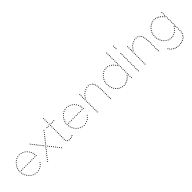

<svg xmlns="http://www.w3.org/2000/svg" viewBox="293 -2204 3895 3895"><g transform="rotate(-45 2240.5 -256.0)"><path d="M296 -504Q286 -504 286 -514Q286 -524 296 -524Q306 -524 306 -514Q306 -504 296 -504ZM342 -497Q332 -497 332 -507Q332 -517 342 -517Q352 -517 352 -507Q352 -497 342 -497ZM382 -484Q372 -484 372 -494Q372 -504 382 -504Q392 -504 392 -494Q392 -484 382 -484ZM421 -461Q411 -461 411 -471Q411 -481 421 -481Q431 -481 431 -471Q431 -461 421 -461ZM453 -433Q443 -433 443 -443Q443 -453 453 -453Q463 -453 463 -443Q463 -433 453 -433ZM502 -364Q492 -364 492 -374Q492 -384 502 -384Q512 -384 512 -374Q512 -364 502 -364ZM517 -327Q507 -327 507 -337Q507 -347 517 -347Q527 -347 527 -337Q527 -327 517 -327ZM529 -250Q519 -250 519 -260Q519 -270 529 -270Q539 -270 539 -260Q539 -250 529 -250ZM481 -399Q471 -399 471 -409Q471 -419 481 -419Q491 -419 491 -409Q491 -399 481 -399ZM524 -289Q514 -289 514 -299Q514 -309 524 -309Q534 -309 534 -299Q534 -289 524 -289ZM249 -497Q239 -497 239 -507Q239 -517 249 -517Q259 -517 259 -507Q259 -497 249 -497ZM209 -484Q199 -484 199 -494Q199 -504 209 -504Q219 -504 219 -494Q219 -484 209 -484ZM170 -461Q160 -461 160 -471Q160 -481 170 -481Q180 -481 180 -471Q180 -461 170 -461ZM138 -433Q128 -433 128 -443Q128 -453 138 -453Q148 -453 148 -443Q148 -433 138 -433ZM89 -364Q79 -364 79 -374Q79 -384 89 -384Q99 -384 99 -374Q99 -364 89 -364ZM74 -327Q64 -327 64 -337Q64 -347 74 -347Q84 -347 84 -337Q84 -327 74 -327ZM62 -250Q52 -250 52 -260Q52 -270 62 -270Q72 -270 72 -260Q72 -250 62 -250ZM110 -399Q100 -399 100 -409Q100 -419 110 -419Q120 -419 120 -409Q120 -399 110 -399ZM66 -290Q56 -290 56 -300Q56 -310 66 -310Q76 -310 76 -300Q76 -290 66 -290ZM296 -15Q306 -15 306 -5Q306 5 296 5Q286 5 286 -5Q286 -15 296 -15ZM343 -20Q353 -20 353 -10Q353 0 343 0Q333 0 333 -10Q333 -20 343 -20ZM387 -34Q397 -34 397 -24Q397 -14 387 -14Q377 -14 377 -24Q377 -34 387 -34ZM425 -55Q435 -55 435 -45Q435 -35 425 -35Q415 -35 415 -45Q415 -55 425 -55ZM457 -83Q467 -83 467 -73Q467 -63 457 -63Q447 -63 447 -73Q447 -83 457 -83ZM485 -117Q495 -117 495 -107Q495 -97 485 -97Q475 -97 475 -107Q475 -117 485 -117ZM248 -22Q258 -22 258 -12Q258 -2 248 -2Q238 -2 238 -12Q238 -22 248 -22ZM209 -37Q219 -37 219 -27Q219 -17 209 -17Q199 -17 199 -27Q199 -37 209 -37ZM170 -60Q180 -60 180 -50Q180 -40 170 -40Q160 -40 160 -50Q160 -60 170 -60ZM138 -88Q148 -88 148 -78Q148 -68 138 -68Q128 -68 128 -78Q128 -88 138 -88ZM89 -157Q99 -157 99 -147Q99 -137 89 -137Q79 -137 79 -147Q79 -157 89 -157ZM74 -194Q84 -194 84 -184Q84 -174 74 -174Q64 -174 64 -184Q64 -194 74 -194ZM110 -122Q120 -122 120 -112Q120 -102 110 -102Q100 -102 100 -112Q100 -122 110 -122ZM66 -231Q76 -231 76 -221Q76 -211 66 -211Q56 -211 56 -221Q56 -231 66 -231ZM490 -250Q480 -250 480 -260Q480 -270 490 -270Q500 -270 500 -260Q500 -250 490 -250ZM445 -250Q435 -250 435 -260Q435 -270 445 -270Q455 -270 455 -260Q455 -250 445 -250ZM404 -250Q394 -250 394 -260Q394 -270 404 -270Q414 -270 414 -260Q414 -250 404 -250ZM364 -250Q354 -250 354 -260Q354 -270 364 -270Q374 -270 374 -260Q374 -250 364 -250ZM322 -250Q312 -250 312 -260Q312 -270 322 -270Q332 -270 332 -260Q332 -250 322 -250ZM279 -250Q269 -250 269 -260Q269 -270 279 -270Q289 -270 289 -260Q289 -250 279 -250ZM233 -250Q223 -250 223 -260Q223 -270 233 -270Q243 -270 243 -260Q243 -250 233 -250ZM188 -250Q178 -250 178 -260Q178 -270 188 -270Q198 -270 198 -260Q198 -250 188 -250ZM144 -250Q134 -250 134 -260Q134 -270 144 -270Q154 -270 154 -260Q154 -250 144 -250ZM103 -250Q93 -250 93 -260Q93 -270 103 -270Q113 -270 113 -260Q113 -250 103 -250Z M631 -467Q621 -467 621 -477Q621 -487 631 -487Q641 -487 641 -477Q641 -467 631 -467ZM658 -434Q648 -434 648 -444Q648 -454 658 -454Q668 -454 668 -444Q668 -434 658 -434ZM682 -403Q672 -403 672 -413Q672 -423 682 -423Q692 -423 692 -413Q692 -403 682 -403ZM607 -500Q597 -500 597 -510Q597 -520 607 -520Q617 -520 617 -510Q617 -500 607 -500ZM705 -373Q695 -373 695 -383Q695 -393 705 -393Q715 -393 715 -383Q715 -373 705 -373ZM731 -342Q721 -342 721 -352Q721 -362 731 -362Q741 -362 741 -352Q741 -342 731 -342ZM757 -310Q747 -310 747 -320Q747 -330 757 -330Q767 -330 767 -320Q767 -310 757 -310ZM778 -280Q768 -280 768 -290Q768 -300 778 -300Q788 -300 788 -290Q788 -280 778 -280ZM802 -249Q792 -249 792 -259Q792 -269 802 -269Q812 -269 812 -259Q812 -249 802 -249ZM977 -467Q967 -467 967 -477Q967 -487 977 -487Q987 -487 987 -477Q987 -467 977 -467ZM950 -434Q940 -434 940 -444Q940 -454 950 -454Q960 -454 960 -444Q960 -434 950 -434ZM926 -403Q916 -403 916 -413Q916 -423 926 -423Q936 -423 936 -413Q936 -403 926 -403ZM1001 -500Q991 -500 991 -510Q991 -520 1001 -520Q1011 -520 1011 -510Q1011 -500 1001 -500ZM903 -373Q893 -373 893 -383Q893 -393 903 -393Q913 -393 913 -383Q913 -373 903 -373ZM877 -342Q867 -342 867 -352Q867 -362 877 -362Q887 -362 887 -352Q887 -342 877 -342ZM851 -310Q841 -310 841 -320Q841 -330 851 -330Q861 -330 861 -320Q861 -310 851 -310ZM830 -280Q820 -280 820 -290Q820 -300 830 -300Q840 -300 840 -290Q840 -280 830 -280ZM631 -53Q641 -53 641 -43Q641 -33 631 -33Q621 -33 621 -43Q621 -53 631 -53ZM658 -86Q668 -86 668 -76Q668 -66 658 -66Q648 -66 648 -76Q648 -86 658 -86ZM682 -117Q692 -117 692 -107Q692 -97 682 -97Q672 -97 672 -107Q672 -117 682 -117ZM607 -20Q617 -20 617 -10Q617 0 607 0Q597 0 597 -10Q597 -20 607 -20ZM705 -147Q715 -147 715 -137Q715 -127 705 -127Q695 -127 695 -137Q695 -147 705 -147ZM731 -178Q741 -178 741 -168Q741 -158 731 -158Q721 -158 721 -168Q721 -178 731 -178ZM757 -210Q767 -210 767 -200Q767 -190 757 -190Q747 -190 747 -200Q747 -210 757 -210ZM778 -240Q788 -240 788 -230Q788 -220 778 -220Q768 -220 768 -230Q768 -240 778 -240ZM977 -53Q987 -53 987 -43Q987 -33 977 -33Q967 -33 967 -43Q967 -53 977 -53ZM950 -86Q960 -86 960 -76Q960 -66 950 -66Q940 -66 940 -76Q940 -86 950 -86ZM926 -117Q936 -117 936 -107Q936 -97 926 -97Q916 -97 916 -107Q916 -117 926 -117ZM1001 -20Q1011 -20 1011 -10Q1011 0 1001 0Q991 0 991 -10Q991 -20 1001 -20ZM903 -147Q913 -147 913 -137Q913 -127 903 -127Q893 -127 893 -137Q893 -147 903 -147ZM877 -178Q887 -178 887 -168Q887 -158 877 -158Q867 -158 867 -168Q867 -178 877 -178ZM851 -210Q861 -210 861 -200Q861 -190 851 -190Q841 -190 841 -200Q841 -210 851 -210ZM830 -240Q840 -240 840 -230Q840 -220 830 -220Q820 -220 820 -230Q820 -240 830 -240Z M1298 -10Q1288 -10 1288 -20Q1288 -30 1298 -30Q1308 -30 1308 -20Q1308 -10 1298 -10ZM1165 -241Q1155 -241 1155 -251Q1155 -261 1165 -261Q1175 -261 1175 -251Q1175 -241 1165 -241ZM1165 -201Q1155 -201 1155 -211Q1155 -221 1165 -221Q1175 -221 1175 -211Q1175 -201 1165 -201ZM1165 -161Q1155 -161 1155 -171Q1155 -181 1165 -181Q1175 -181 1175 -171Q1175 -161 1165 -161ZM1165 -121Q1155 -121 1155 -131Q1155 -141 1165 -141Q1175 -141 1175 -131Q1175 -121 1165 -121ZM1165 -81Q1155 -81 1155 -91Q1155 -101 1165 -101Q1175 -101 1175 -91Q1175 -81 1165 -81ZM1171 -43Q1161 -43 1161 -53Q1161 -63 1171 -63Q1181 -63 1181 -53Q1181 -43 1171 -43ZM1193 -14Q1183 -14 1183 -24Q1183 -34 1193 -34Q1203 -34 1203 -24Q1203 -14 1193 -14ZM1165 -557Q1155 -557 1155 -567Q1155 -577 1165 -577Q1175 -577 1175 -567Q1175 -557 1165 -557ZM1165 -515Q1155 -515 1155 -525Q1155 -535 1165 -535Q1175 -535 1175 -525Q1175 -515 1165 -515ZM1165 -477Q1155 -477 1155 -487Q1155 -497 1165 -497Q1175 -497 1175 -487Q1175 -477 1165 -477ZM1165 -397Q1155 -397 1155 -407Q1155 -417 1165 -417Q1175 -417 1175 -407Q1175 -397 1165 -397ZM1165 -360Q1155 -360 1155 -370Q1155 -380 1165 -380Q1175 -380 1175 -370Q1175 -360 1165 -360ZM1165 -320Q1155 -320 1155 -330Q1155 -340 1165 -340Q1175 -340 1175 -330Q1175 -320 1165 -320ZM1165 -280Q1155 -280 1155 -290Q1155 -300 1165 -300Q1175 -300 1175 -290Q1175 -280 1165 -280ZM1165 -673Q1155 -673 1155 -683Q1155 -693 1165 -693Q1175 -693 1175 -683Q1175 -673 1165 -673ZM1165 -635Q1155 -635 1155 -645Q1155 -655 1165 -655Q1175 -655 1175 -645Q1175 -635 1165 -635ZM1165 -597Q1155 -597 1155 -607Q1155 -617 1165 -617Q1175 -617 1175 -607Q1175 -597 1165 -597ZM1165 -437Q1155 -437 1155 -447Q1155 -457 1165 -457Q1175 -457 1175 -447Q1175 -437 1165 -437ZM1227 -1Q1217 -1 1217 -11Q1217 -21 1227 -21Q1237 -21 1237 -11Q1237 -1 1227 -1ZM1263 -1Q1253 -1 1253 -11Q1253 -21 1263 -21Q1273 -21 1273 -11Q1273 -1 1263 -1ZM1330 -24Q1320 -24 1320 -34Q1320 -44 1330 -44Q1340 -44 1340 -34Q1340 -24 1330 -24ZM1122 -497Q1112 -497 1112 -507Q1112 -517 1122 -517Q1132 -517 1132 -507Q1132 -497 1122 -497ZM1085 -497Q1075 -497 1075 -507Q1075 -517 1085 -517Q1095 -517 1095 -507Q1095 -497 1085 -497ZM1203 -497Q1193 -497 1193 -507Q1193 -517 1203 -517Q1213 -517 1213 -507Q1213 -497 1203 -497ZM1241 -497Q1231 -497 1231 -507Q1231 -517 1241 -517Q1251 -517 1251 -507Q1251 -497 1241 -497ZM1281 -497Q1271 -497 1271 -507Q1271 -517 1281 -517Q1291 -517 1291 -507Q1291 -497 1281 -497Z M1649 -504Q1639 -504 1639 -514Q1639 -524 1649 -524Q1659 -524 1659 -514Q1659 -504 1649 -504ZM1695 -497Q1685 -497 1685 -507Q1685 -517 1695 -517Q1705 -517 1705 -507Q1705 -497 1695 -497ZM1735 -484Q1725 -484 1725 -494Q1725 -504 1735 -504Q1745 -504 1745 -494Q1745 -484 1735 -484ZM1774 -461Q1764 -461 1764 -471Q1764 -481 1774 -481Q1784 -481 1784 -471Q1784 -461 1774 -461ZM1806 -433Q1796 -433 1796 -443Q1796 -453 1806 -453Q1816 -453 1816 -443Q1816 -433 1806 -433ZM1855 -364Q1845 -364 1845 -374Q1845 -384 1855 -384Q1865 -384 1865 -374Q1865 -364 1855 -364ZM1870 -327Q1860 -327 1860 -337Q1860 -347 1870 -347Q1880 -347 1880 -337Q1880 -327 1870 -327ZM1882 -250Q1872 -250 1872 -260Q1872 -270 1882 -270Q1892 -270 1892 -260Q1892 -250 1882 -250ZM1834 -399Q1824 -399 1824 -409Q1824 -419 1834 -419Q1844 -419 1844 -409Q1844 -399 1834 -399ZM1877 -289Q1867 -289 1867 -299Q1867 -309 1877 -309Q1887 -309 1887 -299Q1887 -289 1877 -289ZM1602 -497Q1592 -497 1592 -507Q1592 -517 1602 -517Q1612 -517 1612 -507Q1612 -497 1602 -497ZM1562 -484Q1552 -484 1552 -494Q1552 -504 1562 -504Q1572 -504 1572 -494Q1572 -484 1562 -484ZM1523 -461Q1513 -461 1513 -471Q1513 -481 1523 -481Q1533 -481 1533 -471Q1533 -461 1523 -461ZM1491 -433Q1481 -433 1481 -443Q1481 -453 1491 -453Q1501 -453 1501 -443Q1501 -433 1491 -433ZM1442 -364Q1432 -364 1432 -374Q1432 -384 1442 -384Q1452 -384 1452 -374Q1452 -364 1442 -364ZM1427 -327Q1417 -327 1417 -337Q1417 -347 1427 -347Q1437 -347 1437 -337Q1437 -327 1427 -327ZM1415 -250Q1405 -250 1405 -260Q1405 -270 1415 -270Q1425 -270 1425 -260Q1425 -250 1415 -250ZM1463 -399Q1453 -399 1453 -409Q1453 -419 1463 -419Q1473 -419 1473 -409Q1473 -399 1463 -399ZM1419 -290Q1409 -290 1409 -300Q1409 -310 1419 -310Q1429 -310 1429 -300Q1429 -290 1419 -290ZM1649 -15Q1659 -15 1659 -5Q1659 5 1649 5Q1639 5 1639 -5Q1639 -15 1649 -15ZM1696 -20Q1706 -20 1706 -10Q1706 0 1696 0Q1686 0 1686 -10Q1686 -20 1696 -20ZM1740 -34Q1750 -34 1750 -24Q1750 -14 1740 -14Q1730 -14 1730 -24Q1730 -34 1740 -34ZM1778 -55Q1788 -55 1788 -45Q1788 -35 1778 -35Q1768 -35 1768 -45Q1768 -55 1778 -55ZM1810 -83Q1820 -83 1820 -73Q1820 -63 1810 -63Q1800 -63 1800 -73Q1800 -83 1810 -83ZM1838 -117Q1848 -117 1848 -107Q1848 -97 1838 -97Q1828 -97 1828 -107Q1828 -117 1838 -117ZM1601 -22Q1611 -22 1611 -12Q1611 -2 1601 -2Q1591 -2 1591 -12Q1591 -22 1601 -22ZM1562 -37Q1572 -37 1572 -27Q1572 -17 1562 -17Q1552 -17 1552 -27Q1552 -37 1562 -37ZM1523 -60Q1533 -60 1533 -50Q1533 -40 1523 -40Q1513 -40 1513 -50Q1513 -60 1523 -60ZM1491 -88Q1501 -88 1501 -78Q1501 -68 1491 -68Q1481 -68 1481 -78Q1481 -88 1491 -88ZM1442 -157Q1452 -157 1452 -147Q1452 -137 1442 -137Q1432 -137 1432 -147Q1432 -157 1442 -157ZM1427 -194Q1437 -194 1437 -184Q1437 -174 1427 -174Q1417 -174 1417 -184Q1417 -194 1427 -194ZM1463 -122Q1473 -122 1473 -112Q1473 -102 1463 -102Q1453 -102 1453 -112Q1453 -122 1463 -122ZM1419 -231Q1429 -231 1429 -221Q1429 -211 1419 -211Q1409 -211 1409 -221Q1409 -231 1419 -231ZM1843 -250Q1833 -250 1833 -260Q1833 -270 1843 -270Q1853 -270 1853 -260Q1853 -250 1843 -250ZM1798 -250Q1788 -250 1788 -260Q1788 -270 1798 -270Q1808 -270 1808 -260Q1808 -250 1798 -250ZM1757 -250Q1747 -250 1747 -260Q1747 -270 1757 -270Q1767 -270 1767 -260Q1767 -250 1757 -250ZM1717 -250Q1707 -250 1707 -260Q1707 -270 1717 -270Q1727 -270 1727 -260Q1727 -250 1717 -250ZM1675 -250Q1665 -250 1665 -260Q1665 -270 1675 -270Q1685 -270 1685 -260Q1685 -250 1675 -250ZM1632 -250Q1622 -250 1622 -260Q1622 -270 1632 -270Q1642 -270 1642 -260Q1642 -250 1632 -250ZM1586 -250Q1576 -250 1576 -260Q1576 -270 1586 -270Q1596 -270 1596 -260Q1596 -250 1586 -250ZM1541 -250Q1531 -250 1531 -260Q1531 -270 1541 -270Q1551 -270 1551 -260Q1551 -250 1541 -250ZM1497 -250Q1487 -250 1487 -260Q1487 -270 1497 -270Q1507 -270 1507 -260Q1507 -250 1497 -250ZM1456 -250Q1446 -250 1446 -260Q1446 -270 1456 -270Q1466 -270 1466 -260Q1466 -250 1456 -250Z M2030 -231Q2020 -231 2020 -241Q2020 -251 2030 -251Q2040 -251 2040 -241Q2040 -231 2030 -231ZM2030 -191Q2020 -191 2020 -201Q2020 -211 2030 -211Q2040 -211 2040 -201Q2040 -191 2030 -191ZM2030 -151Q2020 -151 2020 -161Q2020 -171 2030 -171Q2040 -171 2040 -161Q2040 -151 2030 -151ZM2030 -113Q2020 -113 2020 -123Q2020 -133 2030 -133Q2040 -133 2040 -123Q2040 -113 2030 -113ZM2030 -71Q2020 -71 2020 -81Q2020 -91 2030 -91Q2040 -91 2040 -81Q2040 -71 2030 -71ZM2030 -35Q2020 -35 2020 -45Q2020 -55 2030 -55Q2040 -55 2040 -45Q2040 -35 2030 -35ZM2030 0Q2020 0 2020 -10Q2020 -20 2030 -20Q2040 -20 2040 -10Q2040 0 2030 0ZM2030 -500Q2020 -500 2020 -510Q2020 -520 2030 -520Q2040 -520 2040 -510Q2040 -500 2030 -500ZM2030 -387Q2020 -387 2020 -397Q2020 -407 2030 -407Q2040 -407 2040 -397Q2040 -387 2030 -387ZM2030 -350Q2020 -350 2020 -360Q2020 -370 2030 -370Q2040 -370 2040 -360Q2040 -350 2030 -350ZM2030 -312Q2020 -312 2020 -322Q2020 -332 2030 -332Q2040 -332 2040 -322Q2040 -312 2030 -312ZM2030 -272Q2020 -272 2020 -282Q2020 -292 2030 -292Q2040 -292 2040 -282Q2040 -272 2030 -272ZM2030 -423Q2020 -423 2020 -433Q2020 -443 2030 -443Q2040 -443 2040 -433Q2040 -423 2030 -423ZM2030 -463Q2020 -463 2020 -473Q2020 -483 2030 -483Q2040 -483 2040 -473Q2040 -463 2030 -463ZM2411 -231Q2401 -231 2401 -241Q2401 -251 2411 -251Q2421 -251 2421 -241Q2421 -231 2411 -231ZM2411 -191Q2401 -191 2401 -201Q2401 -211 2411 -211Q2421 -211 2421 -201Q2421 -191 2411 -191ZM2411 -151Q2401 -151 2401 -161Q2401 -171 2411 -171Q2421 -171 2421 -161Q2421 -151 2411 -151ZM2411 -113Q2401 -113 2401 -123Q2401 -133 2411 -133Q2421 -133 2421 -123Q2421 -113 2411 -113ZM2411 -71Q2401 -71 2401 -81Q2401 -91 2411 -91Q2421 -91 2421 -81Q2421 -71 2411 -71ZM2411 -35Q2401 -35 2401 -45Q2401 -55 2411 -55Q2421 -55 2421 -45Q2421 -35 2411 -35ZM2411 0Q2401 0 2401 -10Q2401 -20 2411 -20Q2421 -20 2421 -10Q2421 0 2411 0ZM2230 -499Q2220 -499 2220 -509Q2220 -519 2230 -519Q2240 -519 2240 -509Q2240 -499 2230 -499ZM2275 -503Q2265 -503 2265 -513Q2265 -523 2275 -523Q2285 -523 2285 -513Q2285 -503 2275 -503ZM2318 -494Q2308 -494 2308 -504Q2308 -514 2318 -514Q2328 -514 2328 -504Q2328 -494 2318 -494ZM2357 -471Q2347 -471 2347 -481Q2347 -491 2357 -491Q2367 -491 2367 -481Q2367 -471 2357 -471ZM2379 -443Q2369 -443 2369 -453Q2369 -463 2379 -463Q2389 -463 2389 -453Q2389 -443 2379 -443ZM2401 -374Q2391 -374 2391 -384Q2391 -394 2401 -394Q2411 -394 2411 -384Q2411 -374 2401 -374ZM2406 -337Q2396 -337 2396 -347Q2396 -357 2406 -357Q2416 -357 2416 -347Q2416 -337 2406 -337ZM2393 -409Q2383 -409 2383 -419Q2383 -429 2393 -429Q2403 -429 2403 -419Q2403 -409 2393 -409ZM2411 -299Q2401 -299 2401 -309Q2401 -319 2411 -319Q2421 -319 2421 -309Q2421 -299 2411 -299ZM2187 -484Q2177 -484 2177 -494Q2177 -504 2187 -504Q2197 -504 2197 -494Q2197 -484 2187 -484ZM2411 -268Q2401 -268 2401 -278Q2401 -288 2411 -288Q2421 -288 2421 -278Q2421 -268 2411 -268ZM2148 -466Q2138 -466 2138 -476Q2138 -486 2148 -486Q2158 -486 2158 -476Q2158 -466 2148 -466ZM2114 -440Q2104 -440 2104 -450Q2104 -460 2114 -460Q2124 -460 2124 -450Q2124 -440 2114 -440ZM2086 -408Q2076 -408 2076 -418Q2076 -428 2086 -428Q2096 -428 2096 -418Q2096 -408 2086 -408ZM2061 -373Q2051 -373 2051 -383Q2051 -393 2061 -393Q2071 -393 2071 -383Q2071 -373 2061 -373Z M2868 -486Q2858 -486 2858 -496Q2858 -506 2868 -506Q2878 -506 2878 -496Q2878 -486 2868 -486ZM2828 -500Q2818 -500 2818 -510Q2818 -520 2828 -520Q2838 -520 2838 -510Q2838 -500 2828 -500ZM2788 -504Q2778 -504 2778 -514Q2778 -524 2788 -524Q2798 -524 2798 -514Q2798 -504 2788 -504ZM2748 -499Q2738 -499 2738 -509Q2738 -519 2748 -519Q2758 -519 2758 -509Q2758 -499 2748 -499ZM2708 -486Q2698 -486 2698 -496Q2698 -506 2708 -506Q2718 -506 2718 -496Q2718 -486 2708 -486ZM2903 -466Q2893 -466 2893 -476Q2893 -486 2903 -486Q2913 -486 2913 -476Q2913 -466 2903 -466ZM2670 -464Q2660 -464 2660 -474Q2660 -484 2670 -484Q2680 -484 2680 -474Q2680 -464 2670 -464ZM2933 -442Q2923 -442 2923 -452Q2923 -462 2933 -462Q2943 -462 2943 -452Q2943 -442 2933 -442ZM2637 -435Q2627 -435 2627 -445Q2627 -455 2637 -455Q2647 -455 2647 -445Q2647 -435 2637 -435ZM2591 -368Q2581 -368 2581 -378Q2581 -388 2591 -388Q2601 -388 2601 -378Q2601 -368 2591 -368ZM2577 -332Q2567 -332 2567 -342Q2567 -352 2577 -352Q2587 -352 2587 -342Q2587 -332 2577 -332ZM2564 -256Q2554 -256 2554 -266Q2554 -276 2564 -276Q2574 -276 2574 -266Q2574 -256 2564 -256ZM2566 -216Q2556 -216 2556 -226Q2556 -236 2566 -236Q2576 -236 2576 -226Q2576 -216 2566 -216ZM2573 -180Q2563 -180 2563 -190Q2563 -200 2573 -200Q2583 -200 2583 -190Q2583 -180 2573 -180ZM2586 -142Q2576 -142 2576 -152Q2576 -162 2586 -162Q2596 -162 2596 -152Q2596 -142 2586 -142ZM2604 -107Q2594 -107 2594 -117Q2594 -127 2604 -127Q2614 -127 2614 -117Q2614 -107 2604 -107ZM2959 -69Q2949 -69 2949 -79Q2949 -89 2959 -89Q2969 -89 2969 -79Q2969 -69 2959 -69ZM2626 -76Q2616 -76 2616 -86Q2616 -96 2626 -96Q2636 -96 2636 -86Q2636 -76 2626 -76ZM2901 -23Q2891 -23 2891 -33Q2891 -43 2901 -43Q2911 -43 2911 -33Q2911 -23 2901 -23ZM2868 -10Q2858 -10 2858 -20Q2858 -30 2868 -30Q2878 -30 2878 -20Q2878 -10 2868 -10ZM2717 -10Q2707 -10 2707 -20Q2707 -30 2717 -30Q2727 -30 2727 -20Q2727 -10 2717 -10ZM2683 -27Q2673 -27 2673 -37Q2673 -47 2683 -47Q2693 -47 2693 -37Q2693 -27 2683 -27ZM3012 -241Q3002 -241 3002 -251Q3002 -261 3012 -261Q3022 -261 3022 -251Q3022 -241 3012 -241ZM3012 -201Q3002 -201 3002 -211Q3002 -221 3012 -221Q3022 -221 3022 -211Q3022 -201 3012 -201ZM3012 -161Q3002 -161 3002 -171Q3002 -181 3012 -181Q3022 -181 3022 -171Q3022 -161 3012 -161ZM3012 -121Q3002 -121 3002 -131Q3002 -141 3012 -141Q3022 -141 3022 -131Q3022 -121 3012 -121ZM3012 -81Q3002 -81 3002 -91Q3002 -101 3012 -101Q3022 -101 3022 -91Q3022 -81 3012 -81ZM3012 -41Q3002 -41 3002 -51Q3002 -61 3012 -61Q3022 -61 3022 -51Q3022 -41 3012 -41ZM3012 -1Q3002 -1 3002 -11Q3002 -21 3012 -21Q3022 -21 3022 -11Q3022 -1 3012 -1ZM3012 -559Q3002 -559 3002 -569Q3002 -579 3012 -579Q3022 -579 3022 -569Q3022 -559 3012 -559ZM3012 -520Q3002 -520 3002 -530Q3002 -540 3012 -540Q3022 -540 3022 -530Q3022 -520 3012 -520ZM3012 -477Q3002 -477 3002 -487Q3002 -497 3012 -497Q3022 -497 3022 -487Q3022 -477 3012 -477ZM3012 -397Q3002 -397 3002 -407Q3002 -417 3012 -417Q3022 -417 3022 -407Q3022 -397 3012 -397ZM3012 -360Q3002 -360 3002 -370Q3002 -380 3012 -380Q3022 -380 3022 -370Q3022 -360 3012 -360ZM3012 -320Q3002 -320 3002 -330Q3002 -340 3012 -340Q3022 -340 3022 -330Q3022 -320 3012 -320ZM3012 -280Q3002 -280 3002 -290Q3002 -300 3012 -300Q3022 -300 3022 -290Q3022 -280 3012 -280ZM3012 -710Q3002 -710 3002 -720Q3002 -730 3012 -730Q3022 -730 3022 -720Q3022 -710 3012 -710ZM3012 -673Q3002 -673 3002 -683Q3002 -693 3012 -693Q3022 -693 3022 -683Q3022 -673 3012 -673ZM3012 -635Q3002 -635 3002 -645Q3002 -655 3012 -655Q3022 -655 3022 -645Q3022 -635 3012 -635ZM3012 -599Q3002 -599 3002 -609Q3002 -619 3012 -619Q3022 -619 3022 -609Q3022 -599 3012 -599ZM3012 -437Q3002 -437 3002 -447Q3002 -457 3012 -457Q3022 -457 3022 -447Q3022 -437 3012 -437ZM2609 -402Q2599 -402 2599 -412Q2599 -422 2609 -422Q2619 -422 2619 -412Q2619 -402 2609 -402ZM2568 -295Q2558 -295 2558 -305Q2558 -315 2568 -315Q2578 -315 2578 -305Q2578 -295 2568 -295ZM2959 -411Q2949 -411 2949 -421Q2949 -431 2959 -431Q2969 -431 2969 -421Q2969 -411 2959 -411ZM2984 -380Q2974 -380 2974 -390Q2974 -400 2984 -400Q2994 -400 2994 -390Q2994 -380 2984 -380ZM2983 -98Q2973 -98 2973 -108Q2973 -118 2983 -118Q2993 -118 2993 -108Q2993 -98 2983 -98ZM2796 6Q2786 6 2786 -4Q2786 -14 2796 -14Q2806 -14 2806 -4Q2806 6 2796 6ZM2834 2Q2824 2 2824 -8Q2824 -18 2834 -18Q2844 -18 2844 -8Q2844 2 2834 2ZM2930 -44Q2920 -44 2920 -54Q2920 -64 2930 -64Q2940 -64 2940 -54Q2940 -44 2930 -44ZM2756 2Q2746 2 2746 -8Q2746 -18 2756 -18Q2766 -18 2766 -8Q2766 2 2756 2ZM2652 -49Q2642 -49 2642 -59Q2642 -69 2652 -69Q2662 -69 2662 -59Q2662 -49 2652 -49Z M3208 -231Q3198 -231 3198 -241Q3198 -251 3208 -251Q3218 -251 3218 -241Q3218 -231 3208 -231ZM3208 -191Q3198 -191 3198 -201Q3198 -211 3208 -211Q3218 -211 3218 -201Q3218 -191 3208 -191ZM3208 -151Q3198 -151 3198 -161Q3198 -171 3208 -171Q3218 -171 3218 -161Q3218 -151 3208 -151ZM3208 -113Q3198 -113 3198 -123Q3198 -133 3208 -133Q3218 -133 3218 -123Q3218 -113 3208 -113ZM3208 -71Q3198 -71 3198 -81Q3198 -91 3208 -91Q3218 -91 3218 -81Q3218 -71 3208 -71ZM3208 -35Q3198 -35 3198 -45Q3198 -55 3208 -55Q3218 -55 3218 -45Q3218 -35 3208 -35ZM3208 0Q3198 0 3198 -10Q3198 -20 3208 -20Q3218 -20 3218 -10Q3218 0 3208 0ZM3208 -500Q3198 -500 3198 -510Q3198 -520 3208 -520Q3218 -520 3218 -510Q3218 -500 3208 -500ZM3208 -387Q3198 -387 3198 -397Q3198 -407 3208 -407Q3218 -407 3218 -397Q3218 -387 3208 -387ZM3208 -350Q3198 -350 3198 -360Q3198 -370 3208 -370Q3218 -370 3218 -360Q3218 -350 3208 -350ZM3208 -312Q3198 -312 3198 -322Q3198 -332 3208 -332Q3218 -332 3218 -322Q3218 -312 3208 -312ZM3208 -272Q3198 -272 3198 -282Q3198 -292 3208 -292Q3218 -292 3218 -282Q3218 -272 3208 -272ZM3208 -423Q3198 -423 3198 -433Q3198 -443 3208 -443Q3218 -443 3218 -433Q3218 -423 3208 -423ZM3208 -463Q3198 -463 3198 -473Q3198 -483 3208 -483Q3218 -483 3218 -473Q3218 -463 3208 -463ZM3208 -710Q3198 -710 3198 -720Q3198 -730 3208 -730Q3218 -730 3218 -720Q3218 -710 3208 -710ZM3208 -638Q3198 -638 3198 -648Q3198 -658 3208 -658Q3218 -658 3218 -648Q3218 -638 3208 -638ZM3208 -673Q3198 -673 3198 -683Q3198 -693 3208 -693Q3218 -693 3218 -683Q3218 -673 3208 -673Z M3402 -231Q3392 -231 3392 -241Q3392 -251 3402 -251Q3412 -251 3412 -241Q3412 -231 3402 -231ZM3402 -191Q3392 -191 3392 -201Q3392 -211 3402 -211Q3412 -211 3412 -201Q3412 -191 3402 -191ZM3402 -151Q3392 -151 3392 -161Q3392 -171 3402 -171Q3412 -171 3412 -161Q3412 -151 3402 -151ZM3402 -113Q3392 -113 3392 -123Q3392 -133 3402 -133Q3412 -133 3412 -123Q3412 -113 3402 -113ZM3402 -71Q3392 -71 3392 -81Q3392 -91 3402 -91Q3412 -91 3412 -81Q3412 -71 3402 -71ZM3402 -35Q3392 -35 3392 -45Q3392 -55 3402 -55Q3412 -55 3412 -45Q3412 -35 3402 -35ZM3402 0Q3392 0 3392 -10Q3392 -20 3402 -20Q3412 -20 3412 -10Q3412 0 3402 0ZM3402 -500Q3392 -500 3392 -510Q3392 -520 3402 -520Q3412 -520 3412 -510Q3412 -500 3402 -500ZM3402 -387Q3392 -387 3392 -397Q3392 -407 3402 -407Q3412 -407 3412 -397Q3412 -387 3402 -387ZM3402 -350Q3392 -350 3392 -360Q3392 -370 3402 -370Q3412 -370 3412 -360Q3412 -350 3402 -350ZM3402 -312Q3392 -312 3392 -322Q3392 -332 3402 -332Q3412 -332 3412 -322Q3412 -312 3402 -312ZM3402 -272Q3392 -272 3392 -282Q3392 -292 3402 -292Q3412 -292 3412 -282Q3412 -272 3402 -272ZM3402 -423Q3392 -423 3392 -433Q3392 -443 3402 -443Q3412 -443 3412 -433Q3412 -423 3402 -423ZM3402 -463Q3392 -463 3392 -473Q3392 -483 3402 -483Q3412 -483 3412 -473Q3412 -463 3402 -463ZM3783 -231Q3773 -231 3773 -241Q3773 -251 3783 -251Q3793 -251 3793 -241Q3793 -231 3783 -231ZM3783 -191Q3773 -191 3773 -201Q3773 -211 3783 -211Q3793 -211 3793 -201Q3793 -191 3783 -191ZM3783 -151Q3773 -151 3773 -161Q3773 -171 3783 -171Q3793 -171 3793 -161Q3793 -151 3783 -151ZM3783 -113Q3773 -113 3773 -123Q3773 -133 3783 -133Q3793 -133 3793 -123Q3793 -113 3783 -113ZM3783 -71Q3773 -71 3773 -81Q3773 -91 3783 -91Q3793 -91 3793 -81Q3793 -71 3783 -71ZM3783 -35Q3773 -35 3773 -45Q3773 -55 3783 -55Q3793 -55 3793 -45Q3793 -35 3783 -35ZM3783 0Q3773 0 3773 -10Q3773 -20 3783 -20Q3793 -20 3793 -10Q3793 0 3783 0ZM3602 -499Q3592 -499 3592 -509Q3592 -519 3602 -519Q3612 -519 3612 -509Q3612 -499 3602 -499ZM3647 -503Q3637 -503 3637 -513Q3637 -523 3647 -523Q3657 -523 3657 -513Q3657 -503 3647 -503ZM3690 -494Q3680 -494 3680 -504Q3680 -514 3690 -514Q3700 -514 3700 -504Q3700 -494 3690 -494ZM3729 -471Q3719 -471 3719 -481Q3719 -491 3729 -491Q3739 -491 3739 -481Q3739 -471 3729 -471ZM3751 -443Q3741 -443 3741 -453Q3741 -463 3751 -463Q3761 -463 3761 -453Q3761 -443 3751 -443ZM3773 -374Q3763 -374 3763 -384Q3763 -394 3773 -394Q3783 -394 3783 -384Q3783 -374 3773 -374ZM3778 -337Q3768 -337 3768 -347Q3768 -357 3778 -357Q3788 -357 3788 -347Q3788 -337 3778 -337ZM3765 -409Q3755 -409 3755 -419Q3755 -429 3765 -429Q3775 -429 3775 -419Q3775 -409 3765 -409ZM3783 -299Q3773 -299 3773 -309Q3773 -319 3783 -319Q3793 -319 3793 -309Q3793 -299 3783 -299ZM3559 -484Q3549 -484 3549 -494Q3549 -504 3559 -504Q3569 -504 3569 -494Q3569 -484 3559 -484ZM3783 -268Q3773 -268 3773 -278Q3773 -288 3783 -288Q3793 -288 3793 -278Q3793 -268 3783 -268ZM3520 -466Q3510 -466 3510 -476Q3510 -486 3520 -486Q3530 -486 3530 -476Q3530 -466 3520 -466ZM3486 -440Q3476 -440 3476 -450Q3476 -460 3486 -460Q3496 -460 3496 -450Q3496 -440 3486 -440ZM3458 -408Q3448 -408 3448 -418Q3448 -428 3458 -428Q3468 -428 3468 -418Q3468 -408 3458 -408ZM3433 -373Q3423 -373 3423 -383Q3423 -393 3433 -393Q3443 -393 3443 -383Q3443 -373 3433 -373Z M4240 -35Q4250 -35 4250 -25Q4250 -15 4240 -15Q4230 -15 4230 -25Q4230 -35 4240 -35ZM4200 -21Q4210 -21 4210 -11Q4210 -1 4200 -1Q4190 -1 4190 -11Q4190 -21 4200 -21ZM4160 -17Q4170 -17 4170 -7Q4170 3 4160 3Q4150 3 4150 -7Q4150 -17 4160 -17ZM4120 -22Q4130 -22 4130 -12Q4130 -2 4120 -2Q4110 -2 4110 -12Q4110 -22 4120 -22ZM4080 -35Q4090 -35 4090 -25Q4090 -15 4080 -15Q4070 -15 4070 -25Q4070 -35 4080 -35ZM4275 -55Q4285 -55 4285 -45Q4285 -35 4275 -35Q4265 -35 4265 -45Q4265 -55 4275 -55ZM4042 -57Q4052 -57 4052 -47Q4052 -37 4042 -37Q4032 -37 4032 -47Q4032 -57 4042 -57ZM4305 -79Q4315 -79 4315 -69Q4315 -59 4305 -59Q4295 -59 4295 -69Q4295 -79 4305 -79ZM4009 -86Q4019 -86 4019 -76Q4019 -66 4009 -66Q3999 -66 3999 -76Q3999 -86 4009 -86ZM3963 -153Q3973 -153 3973 -143Q3973 -133 3963 -133Q3953 -133 3953 -143Q3953 -153 3963 -153ZM3949 -189Q3959 -189 3959 -179Q3959 -169 3949 -169Q3939 -169 3939 -179Q3939 -189 3949 -189ZM3936 -265Q3946 -265 3946 -255Q3946 -245 3936 -245Q3926 -245 3926 -255Q3926 -265 3936 -265ZM3938 -305Q3948 -305 3948 -295Q3948 -285 3938 -285Q3928 -285 3928 -295Q3928 -305 3938 -305ZM3945 -341Q3955 -341 3955 -331Q3955 -321 3945 -321Q3935 -321 3935 -331Q3935 -341 3945 -341ZM3958 -379Q3968 -379 3968 -369Q3968 -359 3958 -359Q3948 -359 3948 -369Q3948 -379 3958 -379ZM3976 -414Q3986 -414 3986 -404Q3986 -394 3976 -394Q3966 -394 3966 -404Q3966 -414 3976 -414ZM4331 -452Q4341 -452 4341 -442Q4341 -432 4331 -432Q4321 -432 4321 -442Q4321 -452 4331 -452ZM3998 -445Q4008 -445 4008 -435Q4008 -425 3998 -425Q3988 -425 3988 -435Q3988 -445 3998 -445ZM4273 -498Q4283 -498 4283 -488Q4283 -478 4273 -478Q4263 -478 4263 -488Q4263 -498 4273 -498ZM4240 -511Q4250 -511 4250 -501Q4250 -491 4240 -491Q4230 -491 4230 -501Q4230 -511 4240 -511ZM4089 -511Q4099 -511 4099 -501Q4099 -491 4089 -491Q4079 -491 4079 -501Q4079 -511 4089 -511ZM4055 -494Q4065 -494 4065 -484Q4065 -474 4055 -474Q4045 -474 4045 -484Q4045 -494 4055 -494ZM4384 -280Q4394 -280 4394 -270Q4394 -260 4384 -260Q4374 -260 4374 -270Q4374 -280 4384 -280ZM4384 -320Q4394 -320 4394 -310Q4394 -300 4384 -300Q4374 -300 4374 -310Q4374 -320 4384 -320ZM4384 -360Q4394 -360 4394 -350Q4394 -340 4384 -340Q4374 -340 4374 -350Q4374 -360 4384 -360ZM4384 -400Q4394 -400 4394 -390Q4394 -380 4384 -380Q4374 -380 4374 -390Q4374 -400 4384 -400ZM4384 -440Q4394 -440 4394 -430Q4394 -420 4384 -420Q4374 -420 4374 -430Q4374 -440 4384 -440ZM4384 -480Q4394 -480 4394 -470Q4394 -460 4384 -460Q4374 -460 4374 -470Q4374 -480 4384 -480ZM4384 -520Q4394 -520 4394 -510Q4394 -500 4384 -500Q4374 -500 4374 -510Q4374 -520 4384 -520ZM4382 38Q4392 38 4392 48Q4392 58 4382 58Q4372 58 4372 48Q4372 38 4382 38ZM4384 -1Q4394 -1 4394 9Q4394 19 4384 19Q4374 19 4374 9Q4374 -1 4384 -1ZM4384 -44Q4394 -44 4394 -34Q4394 -24 4384 -24Q4374 -24 4374 -34Q4374 -44 4384 -44ZM4384 -124Q4394 -124 4394 -114Q4394 -104 4384 -104Q4374 -104 4374 -114Q4374 -124 4384 -124ZM4384 -161Q4394 -161 4394 -151Q4394 -141 4384 -141Q4374 -141 4374 -151Q4374 -161 4384 -161ZM4384 -201Q4394 -201 4394 -191Q4394 -181 4384 -181Q4374 -181 4374 -191Q4374 -201 4384 -201ZM4384 -241Q4394 -241 4394 -231Q4394 -221 4384 -221Q4374 -221 4374 -231Q4374 -241 4384 -241ZM4308 159Q4318 159 4318 169Q4318 179 4308 179Q4298 179 4298 169Q4298 159 4308 159ZM4337 136Q4347 136 4347 146Q4347 156 4337 156Q4327 156 4327 146Q4327 136 4337 136ZM4357 107Q4367 107 4367 117Q4367 127 4357 127Q4347 127 4347 117Q4347 107 4357 107ZM4374 73Q4384 73 4384 83Q4384 93 4374 93Q4364 93 4364 83Q4364 73 4374 73ZM4384 -84Q4394 -84 4394 -74Q4394 -64 4384 -64Q4374 -64 4374 -74Q4374 -84 4384 -84ZM3981 -119Q3991 -119 3991 -109Q3991 -99 3981 -99Q3971 -99 3971 -109Q3971 -119 3981 -119ZM3940 -226Q3950 -226 3950 -216Q3950 -206 3940 -206Q3930 -206 3930 -216Q3930 -226 3940 -226ZM4331 -110Q4341 -110 4341 -100Q4341 -90 4331 -90Q4321 -90 4321 -100Q4321 -110 4331 -110ZM4356 -141Q4366 -141 4366 -131Q4366 -121 4356 -121Q4346 -121 4346 -131Q4346 -141 4356 -141ZM4355 -423Q4365 -423 4365 -413Q4365 -403 4355 -403Q4345 -403 4345 -413Q4345 -423 4355 -423ZM4168 -527Q4178 -527 4178 -517Q4178 -507 4168 -507Q4158 -507 4158 -517Q4158 -527 4168 -527ZM4206 -523Q4216 -523 4216 -513Q4216 -503 4206 -503Q4196 -503 4196 -513Q4196 -523 4206 -523ZM4302 -477Q4312 -477 4312 -467Q4312 -457 4302 -457Q4292 -457 4292 -467Q4292 -477 4302 -477ZM4128 -523Q4138 -523 4138 -513Q4138 -503 4128 -503Q4118 -503 4118 -513Q4118 -523 4128 -523ZM4024 -472Q4034 -472 4034 -462Q4034 -452 4024 -452Q4014 -452 4014 -462Q4014 -472 4024 -472ZM4276 176Q4286 176 4286 186Q4286 196 4276 196Q4266 196 4266 186Q4266 176 4276 176ZM4241 189Q4251 189 4251 199Q4251 209 4241 209Q4231 209 4231 199Q4231 189 4241 189ZM4206 196Q4216 196 4216 206Q4216 216 4206 216Q4196 216 4196 206Q4196 196 4206 196ZM4168 198Q4178 198 4178 208Q4178 218 4168 218Q4158 218 4158 208Q4158 198 4168 198ZM4130 196Q4140 196 4140 206Q4140 216 4130 216Q4120 216 4120 206Q4120 196 4130 196ZM4093 191Q4103 191 4103 201Q4103 211 4093 211Q4083 211 4083 201Q4083 191 4093 191ZM4060 181Q4070 181 4070 191Q4070 201 4060 201Q4050 201 4050 191Q4050 181 4060 181ZM4029 165Q4039 165 4039 175Q4039 185 4029 185Q4019 185 4019 175Q4019 165 4029 165ZM3997 143Q4007 143 4007 153Q4007 163 3997 163Q3987 163 3987 153Q3987 143 3997 143ZM3972 118Q3982 118 3982 128Q3982 138 3972 138Q3962 138 3962 128Q3962 118 3972 118ZM3950 88Q3960 88 3960 98Q3960 108 3950 108Q3940 108 3940 98Q3940 88 3950 88Z"/></g></svg>

Font: Raleway Dots
Style: Regular
Weight: 400
Designer: Matt McInerney, Pablo Impallari, Rodrigo Fuenzalida, Brenda Gallo
Foundry: Matt McInerney, Pablo Impallari, Rodrigo Fuenzalida, Brenda Gallo
Version: Version 1.000